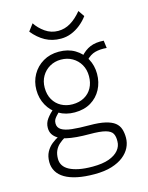

<svg xmlns="http://www.w3.org/2000/svg" viewBox="-121 -712 741 960"><g transform="rotate(-15 250.0 -232.5)"><path d="M248 172Q197 172 159 164Q121 156 95.5 141Q70 126 57 104Q44 82 44 55Q44 25 55.5 3.5Q67 -18 85.5 -33Q104 -48 127 -59L153 -45Q134 -34 120 -21.5Q106 -9 98 8.5Q90 26 90 51Q90 70 99.5 85Q109 100 128.5 110.5Q148 121 177.5 127Q207 133 248 133Q300 133 333 121Q366 109 383 88.5Q400 68 400 43Q401 18 392.5 2.5Q384 -13 357 -20.5Q330 -28 274 -28Q239 -28 209 -30.5Q179 -33 155.5 -38.5Q132 -44 115.5 -54Q99 -64 90 -78Q81 -92 81 -112Q81 -137 96 -157.5Q111 -178 136 -200L160 -180Q147 -167 139 -158Q131 -149 127.5 -141.5Q124 -134 124 -123Q124 -102 142 -90.5Q160 -79 196.5 -75Q233 -71 286 -71Q336 -71 367.5 -63.5Q399 -56 416 -42.5Q433 -29 439.5 -9Q446 11 446 36Q446 63 434 87Q422 111 398 130Q374 149 337 160.5Q300 172 248 172ZM232 -152Q186 -152 150.5 -173Q115 -194 95 -230Q75 -266 75 -310Q75 -353 95 -388.5Q115 -424 150.5 -445Q186 -466 232 -466Q280 -466 315 -445Q350 -424 369.5 -388.5Q389 -353 389 -310Q389 -266 370 -230Q351 -194 316 -173Q281 -152 232 -152ZM232 -194Q267 -194 293 -208.5Q319 -223 333 -249Q347 -275 347 -309Q347 -343 332 -369Q317 -395 291 -410Q265 -425 232 -425Q200 -425 174 -410Q148 -395 133 -369Q118 -343 118 -310Q118 -274 133 -248Q148 -222 174 -208Q200 -194 232 -194ZM361 -387 341 -412Q365 -440 394 -452Q423 -464 464 -461L469 -422Q435 -425 409 -418Q383 -411 361 -387ZM261 -526Q216 -526 180.5 -545.5Q145 -565 116 -601L143 -637Q161 -609 191 -588Q221 -567 258 -567Q292 -567 322 -585Q352 -603 380 -637L402 -605Q385 -582 362.5 -564Q340 -546 314.5 -536Q289 -526 261 -526Z"/></g></svg>

Font: Inconsolata Light
Style: Regular
Weight: 300
Designer: Raph Levien, Cyreal, Brenton Simpson
Foundry: Raph Levien, Cyreal, Google
Version: Version 3.001